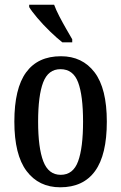

<svg xmlns="http://www.w3.org/2000/svg" viewBox="-20 -786 515 816"><path d="M236 10Q145 10 93 -59Q41 -128 41 -269Q41 -410 91 -478.5Q141 -547 239 -547Q330 -547 382 -478.5Q434 -410 434 -269Q434 -128 384 -59Q334 10 236 10ZM238 -43Q291 -43 312 -100.5Q333 -158 333 -269Q333 -380 312 -436Q291 -492 237 -492Q185 -492 163.5 -436Q142 -380 142 -269Q142 -158 164 -100.5Q186 -43 238 -43ZM245 -606Q222 -624 192.5 -652.5Q163 -681 138.5 -710Q114 -739 104 -756V-766H210Q218 -744 232 -717Q246 -690 261 -664Q276 -638 287 -619V-606Z"/></svg>

Font: Noto Serif ExtraCondensed Medium
Style: Regular
Weight: 500
Width: 2
Designer: Monotype Design Team
Foundry: Monotype Imaging Inc.
Version: Version 2.015